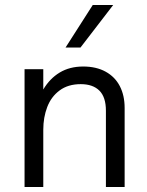

<svg xmlns="http://www.w3.org/2000/svg" viewBox="-20 -751 589 771"><path d="M78.6 -473.1H153.8V-391.6Q179.7 -435.5 219.7 -459.7Q259.8 -483.9 314 -483.9Q366.7 -483.9 404.3 -463.1Q441.9 -442.4 461.2 -405Q480.5 -367.7 480.5 -317.4V0H405.3V-306.6Q405.3 -360.8 379.2 -387Q353 -413.1 304.2 -413.1Q253.4 -413.1 219.5 -387.9Q185.5 -362.8 169.7 -321.3Q153.8 -279.8 153.8 -230V0H78.6ZM352.5 -731H434.6L303.2 -560.1H243.2Z"/></svg>

Font: Glacial Indifference
Style: Regular
Weight: 400
Designer: Alfredo Marco Pradil
Foundry: Alfredo Marco Pradil
Version: Version 1.312